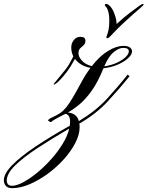

<svg xmlns="http://www.w3.org/2000/svg" viewBox="-261 -581 757 985"><path d="M-198.7 384.3Q-221.2 384.3 -231.2 372.3Q-241.2 360.4 -241.2 344.2Q-241.2 310.1 -199.2 266.8Q-157.2 223.6 -81.1 172.4Q-4.9 121.1 97.2 64Q98.6 53.7 98.6 43.9Q98.6 22.9 91.1 13.2Q83.5 3.4 74.7 3.4H73.7Q58.6 11.2 44.9 18.1Q31.2 24.9 18.6 32.7Q7.3 39.1 5.4 42Q3.4 44.9 -0.5 44.9Q-3.4 44.9 -8.8 41.7Q-14.2 38.6 -14.2 37.1Q-14.2 34.7 -9.8 30.5Q-5.4 26.4 9.3 20Q30.8 10.3 46.6 -0.2Q62.5 -10.7 77.9 -29.3Q93.3 -47.9 112.8 -81.1Q132.3 -114.3 161.6 -168.5Q171.4 -186.5 181.9 -202.6Q192.4 -218.8 203.1 -232.9Q174.8 -238.3 155 -250.5Q135.3 -262.7 123.5 -278.8Q114.3 -262.2 100.6 -239.5Q86.9 -216.8 64 -189.9Q39.6 -161.6 28.8 -154.3Q18.1 -147 17.1 -147Q13.7 -147 13.7 -149.4Q13.7 -149.9 26.9 -165.8Q40 -181.6 53.7 -198.2Q82 -231.4 93.3 -251Q104.5 -270.5 115.2 -291.5Q104.5 -313 104.5 -337.4Q104.5 -358.4 117.4 -375.2Q130.4 -392.1 151.4 -392.1Q177.2 -392.1 177.2 -373Q177.2 -357.4 168.5 -349.6Q159.7 -341.8 150.6 -333.3Q141.6 -324.7 141.6 -307.6Q141.6 -289.6 159.4 -269.8Q177.2 -250 210 -241.7Q252 -295.4 294.7 -320.6Q337.4 -345.7 371.6 -345.7Q394.5 -345.7 405.5 -337.4Q416.5 -329.1 416.5 -317.4Q416.5 -301.8 397 -283.2Q377.4 -264.6 344.2 -250Q311 -235.4 270 -231Q241.2 -160.2 210 -116.2Q178.7 -72.3 147.7 -46.4Q116.7 -20.5 87.4 -3.9Q133.3 0.5 143.6 40.5Q231 -12.2 289.1 -75.7Q347.2 -139.2 393.6 -198.2L403.8 -189.9Q352.1 -126 292.2 -61.3Q232.4 3.4 146 53.2Q147.5 61 147.5 71.8Q147.5 109.9 125.2 152.8Q103 195.8 65.9 236.8Q28.8 277.8 -16.8 311Q-62.5 344.2 -109.6 364.3Q-156.7 384.3 -198.7 384.3ZM273.9 -240.7Q308.6 -245.6 337.2 -258.5Q365.7 -271.5 382.8 -287.6Q399.9 -303.7 399.9 -317.9Q399.9 -335.4 371.1 -335.4Q349.1 -335.4 322.5 -313.7Q295.9 -292 273.9 -240.7ZM-198.7 372.1Q-176.3 372.1 -142.8 354.5Q-109.4 336.9 -72.3 306.6Q-35.2 276.4 -0.7 238.3Q33.7 200.2 59.3 158.9Q85 117.7 94.2 78.6Q3.4 131.3 -69.1 179Q-141.6 226.6 -184.1 268.3Q-226.6 310.1 -226.6 346.7Q-226.6 356 -220.5 364Q-214.4 372.1 -198.7 372.1ZM289.1 -384.8Q284.7 -384.8 284.7 -388.7Q284.7 -392.1 288.1 -400.9Q292 -410.6 295.9 -428.7Q299.8 -446.8 299.8 -475.6Q299.8 -523.4 284.2 -544.4Q280.8 -548.3 278.8 -550.5Q276.9 -552.7 276.9 -555.2Q276.9 -561 284.7 -561Q293 -561 306.4 -546.1Q319.8 -531.2 329.1 -501Q333 -490.7 335 -479.7Q336.9 -468.8 337.4 -458Q373.5 -491.2 401.9 -512.7Q430.2 -534.2 455.1 -552.2Q462.4 -557.6 466.3 -559.3Q470.2 -561 472.7 -561Q475.6 -561 475.6 -559.1Q475.6 -556.2 472.7 -552.7Q469.7 -549.3 455.1 -536.6Q447.3 -530.3 422.9 -508.8Q398.4 -487.3 369.4 -460Q340.3 -432.6 317.9 -408.7Q304.2 -393.6 298.8 -389.2Q293.5 -384.8 289.1 -384.8Z"/></svg>

Font: Pinyon Script
Style: Regular
Weight: 400
Designer: Nicole Fally, Eben Sorkin
Foundry: Sorkin Type Co.
Version: Version 1.008; ttfautohint (v1.8.4.7-5d5b)